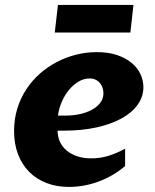

<svg xmlns="http://www.w3.org/2000/svg" viewBox="-20 -735 617 765"><path d="M254.9 9.8Q206.1 9.8 165.8 -5.6Q125.5 -21 96.7 -49.8Q67.9 -78.6 52 -119.9Q36.1 -161.1 36.1 -213.4Q36.1 -260.3 48.8 -301.8Q61.5 -343.3 84.2 -378.2Q106.9 -413.1 137.9 -440.7Q168.9 -468.3 205.6 -487.5Q242.2 -506.8 283 -517.1Q323.7 -527.3 365.7 -527.3Q412.1 -527.3 447 -515.4Q481.9 -503.4 505.1 -483.9Q528.3 -464.4 539.8 -439.2Q551.3 -414.1 551.3 -387.7Q551.3 -349.6 528.6 -317.9Q505.9 -286.1 464.4 -263.2Q422.9 -240.2 364.3 -227.3Q305.7 -214.4 233.9 -214.4H209.5Q209.5 -191.4 218.3 -171.4Q227.1 -151.4 244.1 -136.5Q261.2 -121.6 286.4 -112.8Q311.5 -104 344.2 -104Q378.9 -104 411.6 -114Q444.3 -124 478.5 -142.6V-73.7Q455.6 -53.7 428.7 -38.1Q401.9 -22.5 373 -11.7Q344.2 -1 314.2 4.4Q284.2 9.8 254.9 9.8ZM336.4 -422.4Q314.5 -422.4 293.5 -410.2Q272.5 -397.9 255.4 -377.4Q238.3 -356.9 226.6 -330.3Q214.8 -303.7 210.9 -274.4H240.7Q271.5 -274.4 298.8 -280.5Q326.2 -286.6 346.9 -298.1Q367.7 -309.6 379.9 -325.9Q392.1 -342.3 392.1 -363.3Q392.1 -372.6 389.2 -383.1Q386.2 -393.6 379.6 -402.3Q373 -411.1 362.3 -416.7Q351.6 -422.4 336.4 -422.4ZM210.9 -715.3H511.7L499.5 -605.5H198.2Z"/></svg>

Font: Proza Libre
Style: Bold Italic
Weight: 700
Designer: Jasper de Waard
Foundry: Jasper de Waard
Version: Version 1.000; ttfautohint (v1.4.1.8-43bc)